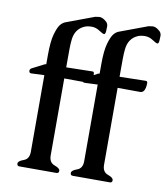

<svg xmlns="http://www.w3.org/2000/svg" viewBox="-80 -773 732 841"><g transform="rotate(10 286.0 -353.0)"><path d="M426.8 -501.5V-462.9L543.5 -465.3Q550.8 -465.3 550.8 -455.6Q550.8 -445.8 548.8 -436Q543.9 -413.1 526.9 -413.1L426.8 -413.6V-71.3Q426.8 -39.6 451.2 -31Q475.6 -22.5 475.6 -11.2Q475.6 0 465.3 0H299.8Q289.6 0 289.6 -11.2Q289.6 -22.5 314 -31Q338.4 -39.6 338.4 -71.3V-412.6L280.3 -410.2Q274.9 -410.2 272.5 -413.1Q231 -413.6 189.5 -413.6V-71.3Q189.5 -39.6 213.9 -31Q238.3 -22.5 238.3 -11.2Q238.3 0 228 0H62.5Q52.2 0 52.2 -11.2Q52.2 -22.5 76.7 -31Q101.1 -39.6 101.1 -71.3V-412.6L43 -410.2Q33.7 -410.2 33.2 -419.9V-420.9Q33.2 -428.7 42.5 -433.1Q52.2 -437.5 71.3 -447.8Q90.3 -458 94.5 -459.7Q98.6 -461.4 101.1 -461.4V-501.5Q101.1 -563.5 110.4 -595.5Q119.6 -627.4 129.6 -639.9Q139.6 -652.3 151.9 -656.7L276.4 -703.1L294.9 -705.6Q305.7 -705.6 316.9 -698Q328.1 -690.4 331.5 -684.1Q335 -677.7 335 -670.9Q335 -664.1 334.2 -650.4Q333.5 -636.7 328.1 -635.3H326.7Q321.3 -635.3 304.4 -646.5Q287.6 -657.7 269.3 -657.7Q251 -657.7 237.8 -652.3Q196.8 -634.8 191.9 -585.4Q189.9 -566.9 189.7 -545.4Q189.5 -523.9 189.5 -501.5V-462.9L306.2 -465.3Q313.5 -465.3 313.5 -455.6Q313.5 -453.1 313.5 -450.2Q328.1 -458 332 -460Q335.9 -461.4 338.4 -461.4V-501.5Q338.4 -563.5 347.7 -595.5Q356.9 -627.4 366.9 -639.9Q377 -652.3 389.2 -656.7L513.7 -703.1L532.2 -705.6Q543 -705.6 554.2 -698Q565.4 -690.4 568.8 -684.1Q572.3 -677.7 572.3 -670.9Q572.3 -664.1 571.5 -650.4Q570.8 -636.7 565.4 -635.3H564Q558.6 -635.3 541.7 -646.5Q524.9 -657.7 506.6 -657.7Q488.3 -657.7 475.1 -652.3Q434.1 -634.8 429.2 -585.4Q427.2 -566.9 427 -545.4Q426.8 -523.9 426.8 -501.5Z"/></g></svg>

Font: Caudex
Style: Regular
Weight: 400
Version: Version 1.04